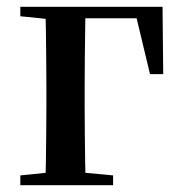

<svg xmlns="http://www.w3.org/2000/svg" viewBox="-20 -547 537 567"><path d="M113 0Q115 -25 115.5 -66.5Q116 -108 116.5 -153Q117 -198 117 -232V-287Q117 -326 116.5 -372Q116 -418 115.5 -460.5Q115 -503 113 -527H233Q232 -503 231.5 -460.5Q231 -418 230.5 -372Q230 -326 230 -287V-232Q230 -198 230.5 -153Q231 -108 231.5 -66.5Q232 -25 233 0ZM173 -493V-527H460L462 -328H423L377 -520L411 -493ZM40 0V-29L148 -40H197L314 -29V0ZM40 -499V-527H173V-488H149Z"/></svg>

Font: Noto Serif KR SemiBold
Style: Regular
Weight: 600
Designer: Ryoko NISHIZUKA 西塚涼子 (kana & ideographs); Frank Grießhammer (Latin, Greek & Cyrillic); Wenlong ZHANG 张文龙 (bopomofo); San
Foundry: Adobe
Version: Version 2.003-H1;hotconv 1.1.1;makeotfexe 2.6.0